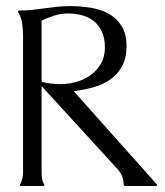

<svg xmlns="http://www.w3.org/2000/svg" viewBox="-20 -618 548 638"><path d="M394 0 391.1 -2.9Q391.1 -34.2 370.1 -56.6L118.2 -332V-45.4Q118.2 -34.7 119.9 -23.9Q121.6 -13.2 127.4 -3.9V-1Q125.5 0 124 0H49.3Q48.8 0 47.6 -0.5Q46.4 -1 45.9 -1V-3.9Q51.8 -13.7 54.2 -23.9Q56.6 -34.2 56.6 -45.4V-501.5Q56.6 -521.5 53.5 -541Q50.3 -560.5 40.5 -578.1V-581.5L43.9 -583Q64.9 -583 86.2 -585.2Q107.4 -587.4 128.2 -590.3Q148.9 -593.3 169.9 -595.5Q190.9 -597.7 212.4 -597.7Q246.6 -597.7 280 -592.5Q313.5 -587.4 340.3 -572.8Q367.2 -558.1 383.8 -532.2Q400.4 -506.3 400.4 -464.8Q400.4 -424.8 385.7 -397.9Q371.1 -371.1 346.7 -354Q322.3 -336.9 290.8 -328.1Q259.3 -319.3 225.1 -314.9L501.5 -4.9L502.4 -2L499 0ZM205.6 -573.2Q182.1 -573.2 160.4 -566.2Q138.7 -559.1 118.2 -549.3V-345.7Q133.8 -342.3 149.7 -340.3Q165.5 -338.4 181.6 -338.4Q208.5 -338.4 234.9 -346.2Q261.2 -354 282 -369.1Q302.7 -384.3 315.7 -407Q328.6 -429.7 328.6 -460Q328.6 -488.8 319.6 -510.3Q310.5 -531.7 294.4 -545.7Q278.3 -559.6 255.6 -566.4Q232.9 -573.2 205.6 -573.2Z"/></svg>

Font: CAT Linz
Style: Regular
Weight: 400
Designer: Peter Wiegel
Foundry: Peter Wiegel
Version: Version 1.08